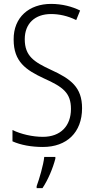

<svg xmlns="http://www.w3.org/2000/svg" viewBox="-20 -744 485 985"><path d="M401 -189C401 -296 344 -339 241 -386C155 -426 107 -456 107 -543C107 -623 159 -672 242 -672C282 -672 327 -663 371 -641L391 -690C351 -710 299 -724 242 -724C130 -724 49 -656 50 -541C50 -427 113 -385 205 -342C303 -298 344 -268 344 -185C344 -98 291 -42 200 -42C146 -42 87 -56 44 -77V-19C86 0 141 10 200 10C322 10 401 -64 401 -189ZM264 70V61H207C203 102 181 176 168 211V221H198C227 178 252 117 264 70Z"/></svg>

Font: Noto Sans Malayalam Condensed Light
Style: Regular
Weight: 300
Width: 3
Designer: Jelle Bosma - Monotype Design Team
Foundry: Monotype Imaging Inc.
Version: Version 2.104